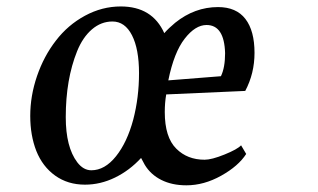

<svg xmlns="http://www.w3.org/2000/svg" viewBox="-20 -548 971 586"><path d="M728.5 -270.5 487.3 -259.8Q482.9 -234.4 482.9 -206.1Q482.9 -128.9 518.1 -94.2Q551.8 -60.5 604.5 -60.5Q626 -60.5 665.3 -76.4Q704.6 -92.3 715.8 -104.5L731.4 -78.1Q707.5 -41 655 -11.7Q602.5 17.6 548.8 17.6Q504.9 17.6 472.4 1.2Q439.9 -15.1 421.9 -44.9Q414.1 -58.6 410.6 -65.9Q375.5 -27.8 331.1 -6.1Q286.6 15.6 239.3 15.6Q187 15.6 148.4 -12Q109.9 -39.6 90.8 -87.4Q72.3 -134.8 72.3 -194.3Q72.3 -255.4 93 -315.9Q113.8 -376.5 150.4 -423.8Q187 -471.7 239.3 -500Q291.5 -528.3 348.6 -528.3Q444.8 -528.3 481.4 -446.8Q494.6 -461.9 514.6 -478.5Q574.2 -526.4 645.5 -526.4Q701.2 -526.4 729 -490.2Q756.8 -454.1 756.8 -386.7Q756.8 -323.7 728.5 -270.5ZM654.3 -315.4Q667 -341.8 667 -385.7Q664.6 -471.7 610.4 -471.7Q576.2 -471.7 543.9 -430.2Q511.2 -388.7 493.7 -302.7ZM386.7 -183.1Q404.3 -250.5 404.3 -324.7Q404.3 -398.4 382.8 -440.4Q361.3 -482.4 323.2 -482.4Q288.6 -482.4 260.5 -458.3Q232.4 -434.1 215.3 -391.6Q180.7 -305.7 180.7 -190.4Q180.7 -99.1 215.8 -52.7Q234.4 -28.3 258.8 -28.3Q299.8 -28.3 334 -71Q368.2 -113.8 386.7 -183.1Z"/></svg>

Font: Neuton
Style: Italic
Weight: 400
Italic angle: -9°
Designer: Brian M Zick
Version: Version 1.32